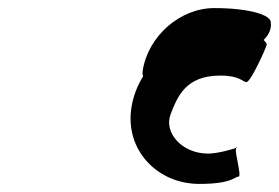

<svg xmlns="http://www.w3.org/2000/svg" viewBox="-20 -694 690 475"><path d="M305 -427C289 -322 370 -239 473 -239C555 -239 560 -257 570 -257C579 -257 560 -316 564 -328C553 -324 517 -314 495 -314C429 -314 385 -367 402 -411C419 -455 439 -507 525 -507C574 -507 580 -491 590 -491C600 -491 638 -574 640 -584C640 -586 637 -591 632 -595C644 -606 652 -622 650 -637C653 -657 596 -674 510 -674C425 -674 346 -604 333 -519C332 -513 333 -509 334 -505C319 -481 309 -454 305 -427ZM564 -328C567 -330 568 -330 566 -330C565 -330 564 -330 564 -328Z"/></svg>

Font: Ampere
Style: SCUltExtIta
Weight: 400
Version: Version 1